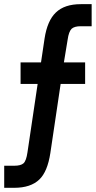

<svg xmlns="http://www.w3.org/2000/svg" viewBox="-27 -730 460 922"><path d="M41 65.9Q72.8 65.9 85.9 54.2Q99.1 42.5 105 1L153.8 -327.1H71.8V-430.2H169.9L187 -544.9Q200.2 -630.9 241.2 -669.9Q282.7 -710 360.8 -710H413.1V-604H359.9Q330.6 -604 316.9 -591.8Q303.2 -578.1 297.9 -540L279.8 -430.2H381.8V-327.1H264.2L214.8 4.9Q201.2 94.2 162.1 131.8Q120.6 171.9 41 171.9H-6.8V65.9Z"/></svg>

Font: D-DIN-PRO SemiBold
Style: Bold
Weight: 600
Designer: datto
Foundry: CyberFei
Version: Version 1.000;hotconv 1.0.109;makeotfexe 2.5.65596